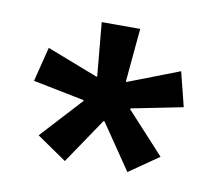

<svg xmlns="http://www.w3.org/2000/svg" viewBox="-48 -693 480 425"><g transform="rotate(10 192.0 -480.5)"><path d="M122 -322 55 -368 139.5 -460 139 -462 24 -485 43.5 -562.5 158.5 -518 160 -519 149 -639H235.5L224.5 -519L226 -518L341 -562.5L360.5 -485L245 -462L244.5 -460L329 -368L262.5 -322L193 -424H191Z"/></g></svg>

Font: Anek Tamil Medium Medium
Style: Regular
Weight: 500
Version: Version 1.003